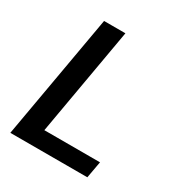

<svg xmlns="http://www.w3.org/2000/svg" viewBox="-166 -818 880 935"><g transform="rotate(30 274.5 -350.0)"><path d="M26 0 149 -700H269L163 -94H476L459 0Z"/></g></svg>

Font: DM Sans 20pt SemiBold
Style: Italic
Weight: 600
Italic angle: -10°
Version: Version 4.004;gftools[0.9.30]